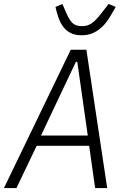

<svg xmlns="http://www.w3.org/2000/svg" viewBox="-22 -949 642 969"><path d="M458 0 428 -213H163L61 0H-2L335 -698H414L519 0ZM368 -637H361L185 -265H421ZM390 -771Q355 -771 332.5 -783.5Q310 -796 295.5 -816Q281 -836 272.5 -861.5Q264 -887 258 -914L293 -929L310 -889Q326 -851 342.5 -834Q359 -817 391 -817Q407 -817 419.5 -821Q432 -825 443.5 -833.5Q455 -842 467.5 -855.5Q480 -869 495 -889L526 -929L562 -914Q547 -887 531.5 -861.5Q516 -836 496 -816Q476 -796 450 -783.5Q424 -771 390 -771Z"/></svg>

Font: IBM Plex Mono Light
Style: Italic
Weight: 300
Italic angle: -9°
Monospace: yes
Designer: Mike Abbink, Paul van der Laan, Pieter van Rosmalen
Foundry: Bold Monday
Version: Version 2.3